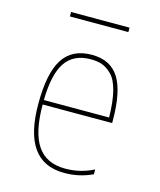

<svg xmlns="http://www.w3.org/2000/svg" viewBox="-107 -767 713 855"><g transform="rotate(15 250.0 -340.0)"><path d="M114.3 -669.9V-690.4H383.8V-669.9ZM399.4 -280.3Q398.4 -352.5 386.2 -400.9Q374 -449.2 351.6 -471.7Q329.1 -494.1 306.6 -502Q284.2 -509.8 253.9 -509.8Q175.8 -509.8 138.2 -455.1Q100.6 -400.4 98.6 -280.3ZM98.6 -259.8Q98.6 -131.8 140.1 -70.8Q181.6 -9.8 268.6 -9.8Q338.9 -9.8 399.4 -41V-18.6Q335.9 10.7 268.6 9.8Q78.1 9.8 79.1 -259.8Q79.1 -399.4 121.1 -464.8Q163.1 -530.3 253.9 -530.3Q339.8 -530.3 379.4 -467.8Q418.9 -405.3 418.9 -269.5V-259.8Z"/></g></svg>

Font: Mgen+ 1mn thin
Style: Regular
Weight: 100
Designer: [Source Han Sans]
Ryoko NISHIZUKA  (kana & ideographs); Paul D. Hunt (Latin, Greek & Cyrillic); Wenlong ZHANG  (bopomofo
Version: Version 1.059.20150602